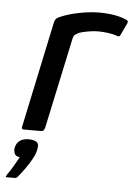

<svg xmlns="http://www.w3.org/2000/svg" viewBox="-84 -516 519 744"><g transform="rotate(5 175.5 -143.5)"><path d="M271 -477Q337 -477 377 -459Q384 -456 385 -453Q386 -450 384 -445L362 -399Q360 -393 356.5 -392Q353 -391 348 -393Q332 -399 311.5 -401.5Q291 -404 275 -404Q259 -404 243 -401.5Q227 -399 215 -396Q203 -393 197 -390Q191 -387 185.5 -383Q180 -379 177 -365L102 -14Q99 -5 96 -2.5Q93 0 87 0H19Q16 0 13.5 -2Q11 -4 13 -12L99 -418Q102 -433 107 -438Q112 -443 122 -447Q154 -461 196 -469Q238 -477 271 -477ZM79 73Q76 89 64.5 110Q53 131 38.5 151Q24 171 12 185Q7 190 3 190Q-4 190 -13.5 190Q-23 190 -31 190Q-34 189 -33.5 187.5Q-33 186 -29 179Q-20 167 -7 145Q6 123 14 108Q-2 107 -6.5 96Q-11 85 -9 74Q-6 57 6.5 46.5Q19 36 43 36Q63 36 73.5 43.5Q84 51 79 73Z"/></g></svg>

Font: Glory Medium
Style: Italic
Weight: 500
Italic angle: -12°
Version: Version 1.011